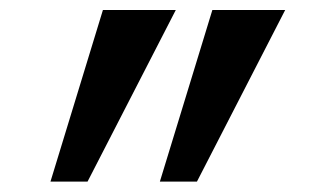

<svg xmlns="http://www.w3.org/2000/svg" viewBox="-20 -713 626 377"><path d="M293.9 -356.4 397 -693.4H540L366.7 -356.4ZM79.1 -356.4 182.1 -693.4H325.2L151.9 -356.4Z"/></svg>

Font: Cascadia Mono
Style: Regular
Weight: 400
Monospace: yes
Designer: Aaron Bell
Foundry: Saja Typeworks
Version: Version 2404.023